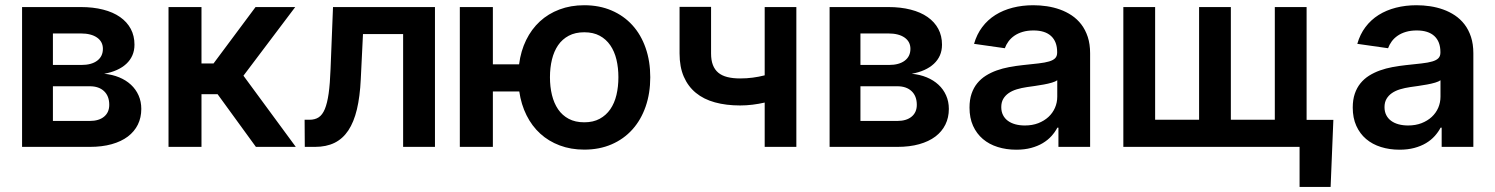

<svg xmlns="http://www.w3.org/2000/svg" viewBox="-20 -573 5831 749"><path d="M66.1 -545.5H295.1Q343.4 -545.5 382.3 -535.5Q421.2 -525.6 448.3 -506.6Q475.5 -487.6 490.1 -460.4Q504.6 -433.2 504.6 -398.8Q504.6 -375.7 496.4 -357.1Q488.3 -338.4 472.8 -324Q457.4 -309.7 435.5 -299.9Q413.7 -290.1 386.4 -285.2Q418.3 -282.3 445 -271.3Q471.6 -260.3 490.8 -242.5Q509.9 -224.8 520.6 -200.8Q531.2 -176.8 531.2 -148.1Q531.2 -114.3 517.8 -87Q504.3 -59.7 478.7 -40.3Q453.1 -21 415.7 -10.5Q378.2 0 330.3 0H66.1ZM330.3 -101.2Q365.8 -101.2 386 -117.9Q406.2 -134.6 406.2 -164.1Q406.2 -198.2 386 -217.3Q365.8 -236.5 330.3 -236.5H186.4V-101.2ZM297.6 -319.6Q337 -319.6 359.2 -336.3Q381.4 -353 381.4 -382.5Q381.4 -410.5 358.5 -426.5Q335.6 -442.5 295.1 -442.5H186.4V-319.6Z M637.4 -545.5H766V-325.3H812.9L976.9 -545.5H1131.7L929.7 -277.7L1133.9 0H978.3L828.8 -205.6H766V0H637.4Z M1168.3 -105.8H1187.1Q1208.5 -105.8 1223 -115.2Q1237.6 -124.6 1247.2 -147.5Q1256.7 -170.5 1262.1 -208.5Q1267.4 -246.4 1269.5 -304L1279.1 -545.5H1676.8V0H1552.6V-440H1396L1387.4 -264.2Q1384.2 -196 1372.3 -146.3Q1360.4 -96.6 1338.8 -64.1Q1317.1 -31.6 1285 -15.8Q1252.8 0 1208.8 0H1169Z M1902.7 -322.1H2005Q2011.7 -374.3 2032.5 -416.7Q2053.3 -459.2 2085.9 -489.3Q2118.6 -519.5 2162.5 -536Q2206.3 -552.6 2259.2 -552.6Q2318.2 -552.6 2365.8 -532.1Q2413.4 -511.7 2446.9 -474.8Q2480.5 -437.9 2498.6 -386Q2516.7 -334.2 2516.7 -271.7Q2516.7 -209.2 2498.6 -157.1Q2480.5 -105.1 2446.9 -67.8Q2413.4 -30.5 2365.8 -9.9Q2318.2 10.7 2259.2 10.7Q2207 10.7 2163.5 -5.7Q2120 -22 2087.5 -51.7Q2055 -81.3 2034.1 -123.2Q2013.1 -165.1 2005.7 -216.3H1902.7V0H1773.8V-545.5H1902.7ZM2259.2 -95.9Q2294.4 -95.9 2319.4 -109.6Q2344.5 -123.2 2360.8 -146.8Q2377.1 -170.5 2384.8 -202.6Q2392.4 -234.7 2392.4 -271.7Q2392.4 -308.6 2384.8 -340.6Q2377.1 -372.5 2360.8 -396.3Q2344.5 -420.1 2319.4 -433.6Q2294.4 -447.1 2259.2 -447.1Q2224.1 -447.1 2198.7 -433.6Q2173.3 -420.1 2157.1 -396.5Q2141 -372.9 2133.2 -340.9Q2125.4 -308.9 2125.4 -271.7Q2125.4 -234.4 2133.2 -202.4Q2141 -170.5 2157.1 -146.7Q2173.3 -122.9 2198.7 -109.4Q2224.1 -95.9 2259.2 -95.9Z M3086.6 0H2963.1V-172.9Q2940 -167.6 2915.7 -164.6Q2891.3 -161.6 2867.2 -161.6Q2812.5 -161.6 2768.8 -173.7Q2725.1 -185.7 2694.6 -210.8Q2664.1 -235.8 2647.5 -274Q2631 -312.1 2631 -364.3V-546.2H2753.9V-364.3Q2753.9 -338.1 2761 -319.6Q2768.1 -301.1 2782.1 -289.4Q2796.2 -277.7 2817.5 -272.4Q2838.8 -267 2867.2 -267Q2892.8 -267 2916.2 -270.1Q2939.6 -273.1 2963.1 -279.1V-545.5H3086.6Z M3216.3 -545.5H3445.3Q3493.6 -545.5 3532.5 -535.5Q3571.4 -525.6 3598.5 -506.6Q3625.7 -487.6 3640.3 -460.4Q3654.8 -433.2 3654.8 -398.8Q3654.8 -375.7 3646.7 -357.1Q3638.5 -338.4 3623 -324Q3607.6 -309.7 3585.8 -299.9Q3563.9 -290.1 3536.6 -285.2Q3568.5 -282.3 3595.2 -271.3Q3621.8 -260.3 3641 -242.5Q3660.2 -224.8 3670.8 -200.8Q3681.5 -176.8 3681.5 -148.1Q3681.5 -114.3 3668 -87Q3654.5 -59.7 3628.9 -40.3Q3603.3 -21 3565.9 -10.5Q3528.4 0 3480.5 0H3216.3ZM3480.5 -101.2Q3516 -101.2 3536.2 -117.9Q3556.5 -134.6 3556.5 -164.1Q3556.5 -198.2 3536.2 -217.3Q3516 -236.5 3480.5 -236.5H3336.6V-101.2ZM3447.8 -319.6Q3487.2 -319.6 3509.4 -336.3Q3531.6 -353 3531.6 -382.5Q3531.6 -410.5 3508.7 -426.5Q3485.8 -442.5 3445.3 -442.5H3336.6V-319.6Z M3944.6 11Q3905.5 11 3872.2 0.5Q3838.8 -9.9 3814.3 -30.7Q3789.8 -51.5 3775.9 -82.2Q3762.1 -112.9 3762.1 -153.1Q3762.1 -183.9 3770.1 -207.4Q3778.1 -230.8 3792.3 -248.2Q3806.5 -265.6 3826 -277.9Q3845.5 -290.1 3868.4 -298.3Q3891.3 -306.5 3917.1 -311.3Q3942.8 -316.1 3969.1 -318.9Q4005.3 -322.8 4030.9 -325.6Q4056.5 -328.5 4072.6 -333.3Q4088.8 -338.1 4096.4 -346.1Q4104 -354 4104 -367.9V-370Q4104 -410.5 4080.4 -432.4Q4056.8 -454.2 4011.7 -454.2Q3988.3 -454.2 3969.6 -448.7Q3951 -443.2 3937.1 -433.6Q3923.3 -424 3914.1 -411.4Q3904.8 -398.8 3899.9 -384.9L3779.8 -402Q3790.5 -439.3 3811.8 -467.5Q3833.1 -495.7 3863.1 -514.6Q3893.1 -533.4 3930.6 -543Q3968 -552.6 4011 -552.6Q4036.9 -552.6 4063.6 -548.7Q4090.2 -544.7 4114.7 -536Q4139.2 -527.3 4160.7 -513Q4182.2 -498.6 4198.2 -477.8Q4214.1 -457 4223.4 -429Q4232.6 -400.9 4232.6 -365.1V0H4109V-74.9H4104.8Q4095.9 -57.9 4081.9 -42.3Q4067.8 -26.6 4047.9 -14.7Q4028.1 -2.8 4002.3 4.1Q3976.6 11 3944.6 11ZM3978 -83.5Q4007.1 -83.5 4030.4 -92.5Q4053.6 -101.6 4070.1 -116.8Q4086.6 -132.1 4095.5 -152.5Q4104.4 -172.9 4104.4 -195.7V-259.9Q4098 -255 4083.6 -250.7Q4069.2 -246.4 4051.8 -243.3Q4034.4 -240.1 4016.9 -237.6Q3999.3 -235.1 3986.5 -233.3Q3964.8 -230.1 3946.6 -224.6Q3928.3 -219.1 3914.8 -209.7Q3901.3 -200.3 3893.6 -187Q3886 -173.7 3886 -155.2Q3886 -137.4 3892.8 -124.1Q3899.5 -110.8 3911.8 -101.7Q3924 -92.7 3940.9 -88.1Q3957.7 -83.5 3978 -83.5Z M5170.8 156.2H5049.7V0H4362.2V-545.5H4486.2V-105.8H4657.7V-545.5H4781.6V-105.8H4953.1V-545.5H5077.1V-105.5H5181.5Z M5439.6 11Q5400.6 11 5367.2 0.5Q5333.8 -9.9 5309.3 -30.7Q5284.8 -51.5 5271 -82.2Q5257.1 -112.9 5257.1 -153.1Q5257.1 -183.9 5265.1 -207.4Q5273.1 -230.8 5287.3 -248.2Q5301.5 -265.6 5321 -277.9Q5340.6 -290.1 5363.5 -298.3Q5386.4 -306.5 5412.1 -311.3Q5437.9 -316.1 5464.1 -318.9Q5500.4 -322.8 5525.9 -325.6Q5551.5 -328.5 5567.6 -333.3Q5583.8 -338.1 5591.4 -346.1Q5599.1 -354 5599.1 -367.9V-370Q5599.1 -410.5 5575.5 -432.4Q5551.8 -454.2 5506.7 -454.2Q5483.3 -454.2 5464.7 -448.7Q5446 -443.2 5432.2 -433.6Q5418.3 -424 5409.1 -411.4Q5399.9 -398.8 5394.9 -384.9L5274.9 -402Q5285.5 -439.3 5306.8 -467.5Q5328.1 -495.7 5358.1 -514.6Q5388.1 -533.4 5425.6 -543Q5463.1 -552.6 5506 -552.6Q5532 -552.6 5558.6 -548.7Q5585.2 -544.7 5609.7 -536Q5634.2 -527.3 5655.7 -513Q5677.2 -498.6 5693.2 -477.8Q5709.2 -457 5718.4 -429Q5727.6 -400.9 5727.6 -365.1V0H5604V-74.9H5599.8Q5590.9 -57.9 5576.9 -42.3Q5562.9 -26.6 5543 -14.7Q5523.1 -2.8 5497.3 4.1Q5471.6 11 5439.6 11ZM5473 -83.5Q5502.1 -83.5 5525.4 -92.5Q5548.7 -101.6 5565.2 -116.8Q5581.7 -132.1 5590.6 -152.5Q5599.4 -172.9 5599.4 -195.7V-259.9Q5593 -255 5578.7 -250.7Q5564.3 -246.4 5546.9 -243.3Q5529.5 -240.1 5511.9 -237.6Q5494.3 -235.1 5481.5 -233.3Q5459.9 -230.1 5441.6 -224.6Q5423.3 -219.1 5409.8 -209.7Q5396.3 -200.3 5388.7 -187Q5381 -173.7 5381 -155.2Q5381 -137.4 5387.8 -124.1Q5394.5 -110.8 5406.8 -101.7Q5419 -92.7 5435.9 -88.1Q5452.8 -83.5 5473 -83.5Z"/></svg>

Font: Interop SemBd
Style: Regular
Weight: 600
Designer: Rasmus Andersson, Google, Jang Haemin
Foundry: jhaemin
Version: Version 1.008